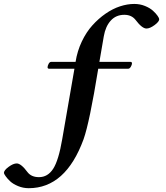

<svg xmlns="http://www.w3.org/2000/svg" viewBox="-26 -779 851 984"><path d="M-5.9 107.4Q-5.9 93.8 18.1 76.2Q42 58.6 59.6 58.6Q82 58.6 115.2 103.5Q134.8 128.9 173.8 128.9Q218.8 128.9 246.6 85.9Q274.4 43 293 -66.4L355.5 -426.8H225.6Q217.8 -426.8 217.8 -434.6Q217.8 -441.4 223.1 -451.7Q228.5 -461.9 236.3 -461.9H361.3Q370.1 -517.6 393.1 -565.9Q416 -614.3 447.3 -648.9Q478.5 -683.6 515.1 -709Q551.8 -734.4 589.4 -746.6Q627 -758.8 662.1 -758.8Q691.4 -758.8 716.8 -748.5Q742.2 -738.3 757.8 -724.1Q773.4 -710 781.7 -697.8Q790 -685.5 790 -680.7Q790 -668 766.1 -650.4Q742.2 -632.8 724.6 -632.8Q702.1 -632.8 668.9 -676.8Q648.4 -703.1 611.3 -703.1Q568.4 -703.1 541.5 -673.3Q514.6 -643.6 505.9 -592.8L483.4 -461.9H642.6Q650.4 -461.9 650.4 -454.1Q650.4 -447.3 644.5 -437Q638.7 -426.8 630.9 -426.8H477.5Q432.6 -150.4 402.3 -65.4Q310.5 185.5 121.1 185.5Q92.8 185.5 66.9 174.8Q41 164.1 26.4 150.4Q11.7 136.7 2.9 124Q-5.9 111.3 -5.9 107.4Z"/></svg>

Font: Monomakh Unicode TT
Style: Medium
Weight: 500
Designer: Alexey Kryukov, Aleksandr Andreev
Version: Version 1.1